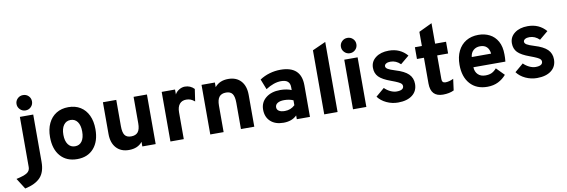

<svg xmlns="http://www.w3.org/2000/svg" viewBox="-128 -1229 5756 1948"><g transform="rotate(-10 2750.0 -255.0)"><path d="M146.5 -565.5Q113.5 -565.5 90 -589Q66.5 -612.5 66.5 -645Q66.5 -677.5 89.8 -700.5Q113 -723.5 146.5 -723.5Q180.5 -723.5 203.2 -700.8Q226 -678 226 -645Q226 -612 203 -588.8Q180 -565.5 146.5 -565.5ZM5 214 -65.5 103Q16 85.5 46.8 64.5Q77.5 43.5 77.5 6.5V-511H215V-24Q215 81 164 136Q113 191 5 214Z M578 12Q468.5 12 405.8 -59.2Q343 -130.5 343 -255Q343 -337 371.8 -397.2Q400.5 -457.5 453.2 -490.2Q506 -523 578 -523Q649.5 -523 701.8 -490.5Q754 -458 782.5 -397.8Q811 -337.5 811 -255Q811 -131 748.8 -59.5Q686.5 12 578 12ZM578 -120Q624 -120 649.2 -155.5Q674.5 -191 674.5 -255Q674.5 -319.5 648.8 -355.2Q623 -391 578 -391Q532.5 -391 506.5 -354.8Q480.5 -318.5 480.5 -255Q480.5 -192 506.5 -156Q532.5 -120 578 -120Z M1110.5 12Q1028 12 980.5 -40.2Q933 -92.5 933 -184V-511H1070.5V-240.5Q1070.5 -176 1090.2 -148Q1110 -120 1155.5 -120Q1204 -120 1226.5 -148.8Q1249 -177.5 1249 -238.5V-511H1386.5V0H1249V-47.5Q1202 12 1110.5 12Z M1538.5 0V-511H1676V-460Q1688.5 -486.5 1718.2 -504.8Q1748 -523 1778.5 -523Q1835.5 -523 1874.5 -482L1856 -356.5Q1834 -375 1814 -382.8Q1794 -390.5 1769 -390.5Q1724.5 -390.5 1700.2 -360.8Q1676 -331 1676 -277V0Z M1949 0V-511H2086.5V-463Q2135.5 -523 2225 -523Q2308.5 -523 2355.5 -471.2Q2402.5 -419.5 2402.5 -327V0H2265V-270.5Q2265 -334.5 2245 -362.8Q2225 -391 2179.5 -391Q2131.5 -391 2109 -362.2Q2086.5 -333.5 2086.5 -272.5V0Z M2702.5 12Q2618 12 2569.2 -33Q2520.5 -78 2520.5 -154.5Q2520.5 -229.5 2577 -275.2Q2633.5 -321 2725 -321Q2757.5 -321 2788.2 -315.5Q2819 -310 2840.5 -300V-330.5Q2840.5 -408 2750 -408Q2675.5 -408 2591 -353.5L2549 -460Q2594.5 -490.5 2650.2 -506.8Q2706 -523 2763.5 -523Q2976 -523 2976 -325.5V0H2840.5V-39Q2790 12 2702.5 12ZM2736.5 -103Q2797 -103 2840.5 -144V-195Q2798 -213 2747.5 -213Q2704 -213 2679.2 -197.8Q2654.5 -182.5 2654.5 -155Q2654.5 -130.5 2676 -116.8Q2697.5 -103 2736.5 -103Z M3123 0V-660L3260.5 -722V0Z M3488 -565.5Q3455.5 -565.5 3432 -589Q3408.5 -612.5 3408.5 -645Q3408.5 -677.5 3431.8 -700.5Q3455 -723.5 3488 -723.5Q3522 -723.5 3545 -700.8Q3568 -678 3568 -645Q3568 -612 3544.8 -588.8Q3521.5 -565.5 3488 -565.5ZM3419.5 0V-511H3557V0Z M3883 12Q3821 12 3764.8 -14.2Q3708.5 -40.5 3676.5 -84.5L3764.5 -159Q3790 -133 3823.5 -117Q3857 -101 3887.5 -101Q3960.5 -101 3960.5 -144.5Q3960.5 -157.5 3951.5 -167.8Q3942.5 -178 3918.5 -189.5Q3894.5 -201 3849.5 -217.5Q3762 -249 3726.8 -285.5Q3691.5 -322 3691.5 -379Q3691.5 -443.5 3743.5 -483.2Q3795.5 -523 3879.5 -523Q3996 -523 4068 -439L3979.5 -365.5Q3934.5 -410 3876.5 -410Q3849 -410 3832 -399.8Q3815 -389.5 3815 -373.5Q3815 -357 3835.5 -344Q3856 -331 3913 -313.5Q4003 -286.5 4043.5 -246.5Q4084 -206.5 4084 -145Q4084 -71.5 4030.2 -29.8Q3976.5 12 3883 12Z M4345.5 12Q4219 12 4219 -125V-390H4147V-511H4219V-657L4355.5 -722V-511H4468V-390H4355.5V-145.5Q4355.5 -106.5 4391.5 -106.5Q4429.5 -106.5 4474 -128L4458.5 -11Q4411 12 4345.5 12Z M4802.5 12Q4690.5 12 4626.2 -60Q4562 -132 4562 -256Q4562 -338 4591.5 -398Q4621 -458 4675 -490.5Q4729 -523 4802.5 -523Q4866 -523 4917.5 -496.8Q4969 -470.5 4999.2 -416.8Q5029.5 -363 5029.5 -281Q5029.5 -267 5029 -247.2Q5028.5 -227.5 5026 -208H4696.5Q4698 -161 4726.5 -133Q4755 -105 4803 -105Q4841 -105 4867.2 -117Q4893.5 -129 4918.5 -157.5L4997.5 -77Q4963 -36.5 4914.8 -12.2Q4866.5 12 4802.5 12ZM4698 -313H4897.5Q4893 -357.5 4868.5 -381.8Q4844 -406 4799.5 -406Q4759 -406 4731 -382Q4703 -358 4698 -313Z M5314.5 12Q5252.5 12 5196.2 -14.2Q5140 -40.5 5108 -84.5L5196 -159Q5221.5 -133 5255 -117Q5288.5 -101 5319 -101Q5392 -101 5392 -144.5Q5392 -157.5 5383 -167.8Q5374 -178 5350 -189.5Q5326 -201 5281 -217.5Q5193.5 -249 5158.2 -285.5Q5123 -322 5123 -379Q5123 -443.5 5175 -483.2Q5227 -523 5311 -523Q5427.5 -523 5499.5 -439L5411 -365.5Q5366 -410 5308 -410Q5280.5 -410 5263.5 -399.8Q5246.5 -389.5 5246.5 -373.5Q5246.5 -357 5267 -344Q5287.5 -331 5344.5 -313.5Q5434.5 -286.5 5475 -246.5Q5515.5 -206.5 5515.5 -145Q5515.5 -71.5 5461.8 -29.8Q5408 12 5314.5 12Z"/></g></svg>

Font: Overpass ExtraBold
Style: Regular
Weight: 800
Designer: Delve Withrington, Dave Bailey, Thomas Jockin
Foundry: Delve Fonts LLC
Version: Version 4.000; ttfautohint (v1.8.3)